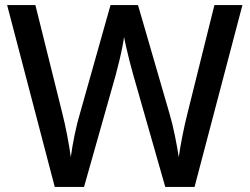

<svg xmlns="http://www.w3.org/2000/svg" viewBox="-20 -734 981 754"><path d="M932 -714 744 0H629L503 -441Q496 -465 488.5 -495Q481 -525 475 -551.5Q469 -578 467 -589Q466 -578 461 -552Q456 -526 448.5 -495Q441 -464 434 -438L310 0H195L8 -714H119L224 -292Q235 -249 244 -201.5Q253 -154 258 -117Q263 -155 273 -204Q283 -253 295 -292L414 -714H522L645 -290Q657 -250 667 -200.5Q677 -151 682 -117Q687 -153 696.5 -201Q706 -249 717 -292L822 -714Z"/></svg>

Font: Noto Sans Bengali Medium
Style: Regular
Weight: 500
Designer: Jelle Bosma - Monotype Design Team
Foundry: Monotype Imaging Inc.
Version: Version 2.003; ttfautohint (v1.8.4.7-5d5b)